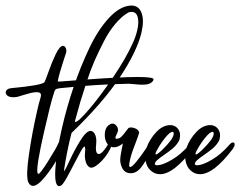

<svg xmlns="http://www.w3.org/2000/svg" viewBox="-105 -696 851 680"><path d="M11.7 -37.6Q1.5 -37.6 -4.9 -50.8Q-13.7 -72.3 -2.4 -149.4Q8.8 -226.6 26.4 -302.7Q32.2 -329.6 39.1 -352.1Q39.6 -353 39.6 -354.5Q43 -369.6 24.9 -369.6Q16.1 -369.6 2.9 -366.5Q-10.3 -363.3 -23.9 -358.9Q-37.6 -354.5 -41.5 -353.5Q-49.3 -351.6 -57.6 -351.6Q-71.8 -351.6 -78.9 -357.4Q-85.9 -363.3 -84.5 -370.6Q-82 -382.8 -61.5 -384.3Q41.5 -393.6 52.2 -404.8Q54.7 -407.2 66.2 -440.2Q77.6 -473.1 92 -503.4Q106.4 -533.7 118.2 -533.7Q121.6 -533.7 124.5 -530.8Q131.8 -523.4 129.4 -510.3Q128.4 -506.8 126.2 -500.2Q124 -493.7 123 -490.7Q121.1 -484.4 116.5 -470.2Q111.8 -456.1 108.2 -443.4Q104.5 -430.7 102.1 -420.9Q100.1 -411.1 99.6 -407.2H107.4Q112.3 -407.2 184.6 -413.1Q317.9 -423.3 381.3 -423.3Q394.5 -423.3 405 -422.9Q415.5 -422.4 423.6 -421.4Q431.6 -420.4 435.5 -418.7Q439.5 -417 439 -414.6Q433.6 -396 398.9 -396Q388.7 -396 372.3 -397.7Q356 -399.4 352.5 -399.4H352.1Q234.4 -397.5 108.9 -383.8Q103.5 -383.3 100.1 -382.3Q96.7 -381.3 94.5 -380.9Q92.3 -380.4 90.6 -377.4Q88.9 -374.5 88.4 -373.8Q87.9 -373 86.2 -367.4Q84.5 -361.8 84 -359.9Q74.7 -332.5 51.3 -230Q44.4 -200.2 39.3 -175.3Q34.2 -150.4 30.5 -127.9Q26.9 -105.5 26.9 -92.8Q26.9 -80.1 31.2 -80.1Q37.1 -80.1 66.7 -127.2Q96.2 -174.3 101.1 -187.5Q104 -196.3 113.3 -196.3Q117.7 -196.3 120.4 -193.4Q123 -190.4 122.1 -185.1Q118.7 -170.9 99.6 -136.2Q80.6 -101.6 54.4 -69.6Q28.3 -37.6 11.7 -37.6Z M281.7 -193.8Q286.1 -198.2 290 -194.6Q293.9 -190.9 292 -184.1Q278.8 -150.4 255.4 -126.2Q231.9 -102.1 217.8 -102.1Q215.3 -102.1 214.4 -102.5Q202.6 -107.9 198.5 -123.8Q194.3 -139.6 196 -153.1Q197.8 -166.5 195.8 -174.8Q195.3 -176.8 193.8 -176.8Q189.5 -176.8 173.6 -146.2Q157.7 -115.7 139.4 -81.1Q121.1 -46.4 112.8 -40Q107.9 -36.6 104 -36.6Q87.4 -38.6 91.1 -98.1Q94.7 -157.7 115.2 -246.1Q132.3 -319.3 156.5 -390.4Q180.7 -461.4 211.7 -526.4Q242.7 -591.3 281 -632.6Q319.3 -673.8 357.4 -676.3H360.8Q386.2 -676.3 396.2 -650.6Q406.2 -625 396 -580.6Q380.4 -514.2 319.6 -422.6Q258.8 -331.1 148.4 -225.1Q143.1 -205.1 140.6 -193.4Q132.8 -159.2 127 -126Q121.1 -92.8 122.1 -89.8Q125 -91.3 141.6 -127.4Q158.2 -163.6 179.4 -198Q200.7 -232.4 215.8 -232.4Q223.6 -232.4 230 -222.7Q238.3 -209.5 235.4 -183.3Q232.4 -157.2 240.7 -151.9Q242.2 -150.4 245.1 -150.4Q252.4 -150.4 263.9 -164.6Q275.4 -178.7 281.7 -193.8ZM160.2 -266.1Q160.6 -264.2 162.1 -264.2Q172.4 -264.2 210.9 -309.3Q249.5 -354.5 295.7 -422.6Q341.8 -490.7 365.7 -544.4Q376.5 -568.4 380.9 -588.4Q387.7 -616.2 382.8 -635Q377.9 -653.8 361.3 -653.8Q355.5 -653.8 349.6 -651.9Q326.2 -638.2 304 -612.1Q281.7 -585.9 263.2 -550Q244.6 -514.2 230.2 -481.4Q215.8 -448.7 201.7 -405.5Q187.5 -362.3 180.4 -338.4Q173.3 -314.5 164.1 -280.3Q161.6 -270.5 160.2 -266.1Z M330.1 -188Q313.5 -174.3 298.8 -174.3Q287.1 -174.3 278.8 -182.6Q270.5 -190.9 267.6 -203.6Q266.1 -210 266.1 -216.3Q266.1 -226.1 267.1 -230.5Q271 -250 287.6 -257.3Q290.5 -258.3 293 -258.3Q300.3 -258.3 306.4 -251.7Q312.5 -245.1 313 -236.3Q313 -230 309.6 -223.6Q303.7 -211.9 303.7 -208Q303.7 -204.6 308.1 -204.6Q312 -204.6 317.4 -206.5Q324.2 -209 336.4 -225.1Q348.6 -241.2 349.6 -242.2Q352.1 -244.6 358.4 -244.6Q368.2 -244.6 377.7 -239.3Q387.2 -233.9 387.7 -226.1V-225.6Q384.8 -214.4 374.3 -187.3Q363.8 -160.2 360.8 -149.9Q359.4 -145 357.4 -137.7L355.5 -129.9Q352.5 -117.2 352.5 -111.3Q352.5 -104.5 356.4 -104.5Q368.7 -104.5 421.4 -183.6Q428.7 -192.9 433.1 -192.9Q438 -192.9 438 -186Q438 -177.7 431.6 -166.5Q429.2 -162.1 422.1 -148.2Q415 -134.3 409.7 -125Q404.3 -115.7 396 -104.7Q387.7 -93.8 378.2 -88.1Q368.7 -82.5 358.4 -82.5Q351.1 -82.5 347.2 -84Q329.1 -89.4 322.8 -114.7Q320.8 -121.1 320.8 -128.9Q320.3 -141.1 330.1 -188Z M458.5 -177.7Q445.8 -157.2 445.8 -150.9Q445.8 -148.9 447.3 -148.9Q454.1 -148.9 478.3 -174.1Q502.4 -199.2 507.8 -212.4Q510.3 -218.8 510.3 -222.7Q510.3 -229 505.4 -229Q501.5 -229 494.1 -223.1Q478.5 -209.5 458.5 -177.7ZM567.4 -185.1Q573.2 -191.4 578.1 -191.4Q584.5 -191.4 584.5 -184.6Q584.5 -178.2 578.1 -168.9Q510.3 -79.1 461.9 -79.1Q450.2 -79.1 440.4 -84Q418 -95.7 411.6 -122.1Q409.2 -131.8 409.2 -140.1Q409.2 -156.2 411.1 -163.6Q412.6 -170.4 414.6 -174.3Q425.3 -203.6 448.5 -228.3Q471.7 -252.9 498.5 -252.9Q510.7 -252.9 519.8 -245.4Q528.8 -237.8 531.7 -226.1Q532.7 -223.1 532.7 -216.8Q532.7 -204.1 527.8 -195.3Q519.5 -181.2 506.8 -170.4Q494.1 -159.7 477.3 -148.2Q460.4 -136.7 451.2 -128.4Q443.4 -121.1 443.4 -115.7Q443.4 -110.8 452.1 -110.8Q470.2 -110.8 503.2 -129.9Q536.1 -148.9 567.4 -185.1Z M600.1 -177.7Q587.4 -157.2 587.4 -150.9Q587.4 -148.9 588.9 -148.9Q595.7 -148.9 619.9 -174.1Q644 -199.2 649.4 -212.4Q651.9 -218.8 651.9 -222.7Q651.9 -229 647 -229Q643.1 -229 635.7 -223.1Q620.1 -209.5 600.1 -177.7ZM709 -185.1Q714.8 -191.4 719.7 -191.4Q726.1 -191.4 726.1 -184.6Q726.1 -178.2 719.7 -168.9Q651.9 -79.1 603.5 -79.1Q591.8 -79.1 582 -84Q559.6 -95.7 553.2 -122.1Q550.8 -131.8 550.8 -140.1Q550.8 -156.2 552.7 -163.6Q554.2 -170.4 556.2 -174.3Q566.9 -203.6 590.1 -228.3Q613.3 -252.9 640.1 -252.9Q652.3 -252.9 661.4 -245.4Q670.4 -237.8 673.3 -226.1Q674.3 -223.1 674.3 -216.8Q674.3 -204.1 669.4 -195.3Q661.1 -181.2 648.4 -170.4Q635.7 -159.7 618.9 -148.2Q602.1 -136.7 592.8 -128.4Q585 -121.1 585 -115.7Q585 -110.8 593.8 -110.8Q611.8 -110.8 644.8 -129.9Q677.7 -148.9 709 -185.1Z"/></svg>

Font: Sintesa 4
Style: 4
Weight: 400
Version: Version 001.000